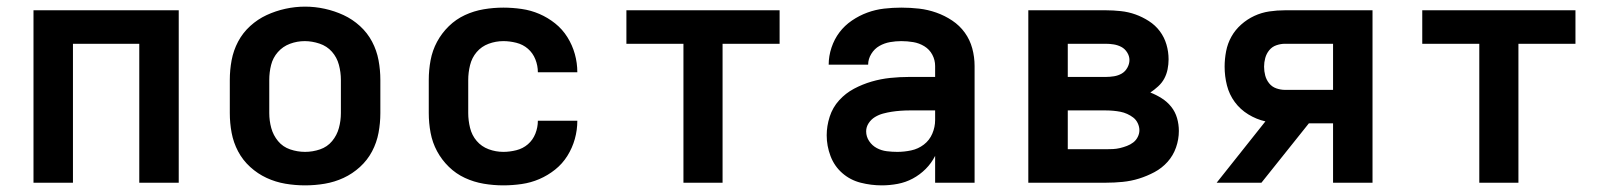

<svg xmlns="http://www.w3.org/2000/svg" viewBox="-20 -551 4840 579"><path d="M81 0V-520H519V0H400V-419H200V0Z M900 8Q870 8 840.5 3Q811 -2 784 -14.5Q757 -27 734.5 -47.5Q712 -68 698 -94.5Q684 -121 678.5 -150.5Q673 -180 673 -210V-310Q673 -340 678.5 -369.5Q684 -399 698 -425.5Q712 -452 734.5 -472.5Q757 -493 784 -505.5Q811 -518 840.5 -524.5Q870 -531 900 -531Q930 -531 959.5 -524.5Q989 -518 1016 -505.5Q1043 -493 1065.5 -472.5Q1088 -452 1102 -425.5Q1116 -399 1121.5 -369.5Q1127 -340 1127 -310V-210Q1127 -180 1121.5 -150.5Q1116 -121 1102 -94.5Q1088 -68 1065.5 -47.5Q1043 -27 1016 -14.5Q989 -2 959.5 3Q930 8 900 8ZM900 -93Q923 -93 945 -100.5Q967 -108 981.5 -125.5Q996 -143 1002 -165Q1008 -187 1008 -210V-310Q1008 -333 1002 -355.5Q996 -378 981 -395Q966 -412 943.5 -419.5Q921 -427 899 -427Q876 -427 854.5 -419Q833 -411 818 -394Q803 -377 797.5 -355Q792 -333 792 -310V-210Q792 -187 798 -165Q804 -143 818.5 -125.5Q833 -108 855 -100.5Q877 -93 900 -93Z M1498 8Q1468 8 1438.5 3Q1409 -2 1382 -14.5Q1355 -27 1333.5 -48Q1312 -69 1298 -95Q1284 -121 1278.5 -150.5Q1273 -180 1273 -210V-310Q1273 -340 1278.5 -369.5Q1284 -399 1298 -425Q1312 -451 1333.5 -472Q1355 -493 1382 -505.5Q1409 -518 1438.5 -523Q1468 -528 1498 -528Q1525 -528 1553 -524Q1581 -520 1606.5 -509Q1632 -498 1654 -480.5Q1676 -463 1691 -439Q1706 -415 1713.5 -388Q1721 -361 1721 -333Q1721 -333 1721 -333Q1721 -333 1721 -333H1602Q1602 -333 1602 -333Q1602 -333 1602 -333Q1602 -353 1594.5 -372Q1587 -391 1572 -404Q1557 -417 1537 -422Q1517 -427 1498 -427Q1475 -427 1453.5 -419Q1432 -411 1417.5 -394Q1403 -377 1397.5 -354.5Q1392 -332 1392 -310V-210Q1392 -188 1397.5 -165.5Q1403 -143 1417.5 -126Q1432 -109 1453.5 -101Q1475 -93 1498 -93Q1517 -93 1537 -98Q1557 -103 1572 -116Q1587 -129 1594.5 -148Q1602 -167 1602 -187Q1602 -187 1602 -187Q1602 -187 1602 -187H1721Q1721 -187 1721 -187Q1721 -187 1721 -187Q1721 -159 1713.5 -132Q1706 -105 1691 -81Q1676 -57 1654 -39.5Q1632 -22 1606.5 -11Q1581 0 1553 4Q1525 8 1498 8Z M2041 0V-419H1869V-520H2331V-419H2159V0Z M2639 8Q2607 8 2575.5 0Q2544 -8 2520 -29Q2496 -50 2484.5 -80.5Q2473 -111 2473 -143Q2473 -171 2482 -199Q2491 -227 2510.5 -248.5Q2530 -270 2555.5 -283.5Q2581 -297 2608.5 -305Q2636 -313 2664.5 -316Q2693 -319 2722 -319H2800V-352Q2800 -370 2791.5 -386Q2783 -402 2767.5 -411.5Q2752 -421 2734 -424Q2716 -427 2698 -427Q2681 -427 2664 -424Q2647 -421 2632 -412.5Q2617 -404 2607.5 -388.5Q2598 -373 2598 -356H2479Q2479 -356 2479 -356Q2479 -356 2479 -356Q2479 -382 2487.5 -407.5Q2496 -433 2511.5 -453.5Q2527 -474 2549 -489Q2571 -504 2595.5 -513Q2620 -522 2646 -525Q2672 -528 2698 -528Q2725 -528 2751.5 -525Q2778 -522 2803.5 -513Q2829 -504 2851.5 -489Q2874 -474 2889.5 -452.5Q2905 -431 2912 -405Q2919 -379 2919 -352V0H2800V-81Q2789 -59 2771.5 -41.5Q2754 -24 2732.5 -12.5Q2711 -1 2687 3.5Q2663 8 2639 8ZM2686 -93Q2707 -93 2728 -97.5Q2749 -102 2766 -115Q2783 -128 2791.5 -148Q2800 -168 2800 -189V-218H2722Q2709 -218 2695.5 -217Q2682 -216 2669 -214Q2656 -212 2643 -208.5Q2630 -205 2618.5 -198Q2607 -191 2599.5 -179.5Q2592 -168 2592 -155Q2592 -139 2601 -125.5Q2610 -112 2624 -104.5Q2638 -97 2654 -95Q2670 -93 2686 -93Z M3081 0V-520H3315Q3337 -520 3360 -517.5Q3383 -515 3404 -507.5Q3425 -500 3444.5 -487.5Q3464 -475 3477.5 -457Q3491 -439 3497.5 -417Q3504 -395 3504 -372Q3504 -357 3501 -342Q3498 -327 3491 -314Q3484 -301 3472.5 -290.5Q3461 -280 3449 -272Q3467 -265 3483.5 -254.5Q3500 -244 3512 -229Q3524 -214 3529.5 -195Q3535 -176 3535 -156Q3535 -131 3526.5 -106.5Q3518 -82 3501 -63Q3484 -44 3461.5 -32Q3439 -20 3415 -12.5Q3391 -5 3365.5 -2.5Q3340 0 3315 0ZM3200 -319H3315Q3327 -319 3339.5 -321Q3352 -323 3362.5 -329Q3373 -335 3379.5 -346.5Q3386 -358 3386 -370Q3386 -370 3386 -370Q3386 -370 3386 -370Q3386 -382 3379 -393Q3372 -404 3361.5 -409.5Q3351 -415 3339 -417Q3327 -419 3315 -419H3200ZM3315 -101Q3326 -101 3336.5 -101.5Q3347 -102 3357.5 -104.5Q3368 -107 3378.5 -111Q3389 -115 3397.5 -121.5Q3406 -128 3411 -138Q3416 -148 3416 -158Q3416 -169 3411 -179.5Q3406 -190 3397.5 -196.5Q3389 -203 3379 -207.5Q3369 -212 3358.5 -214Q3348 -216 3337 -217Q3326 -218 3315 -218H3200V-101Z M3649 0 3796 -185Q3769 -191 3744.5 -206Q3720 -221 3703.5 -243.5Q3687 -266 3680 -293.5Q3673 -321 3673 -350Q3673 -373 3677.5 -396.5Q3682 -420 3693.5 -440.5Q3705 -461 3723 -477Q3741 -493 3762.5 -503Q3784 -513 3807.5 -516.5Q3831 -520 3855 -520H4119V0H4000V-179H3927L3784 0ZM3855 -280H4000V-419H3855Q3842 -419 3829 -414.5Q3816 -410 3807.5 -399.5Q3799 -389 3795.5 -376Q3792 -363 3792 -350Q3792 -336 3795.5 -323Q3799 -310 3807.5 -299.5Q3816 -289 3829 -284.5Q3842 -280 3855 -280Z M4441 0V-419H4269V-520H4731V-419H4559V0Z"/></svg>

Font: Iosevka Custom Extended
Style: Bold
Weight: 700
Width: 7
Monospace: yes
Designer: Belleve Invis
Foundry: Belleve Invis
Version: Version 11.2.4; ttfautohint (v1.8.4)